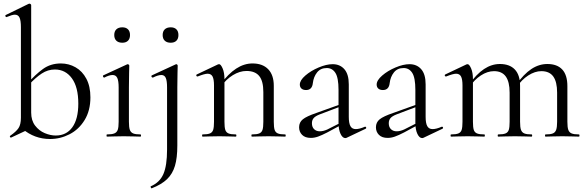

<svg xmlns="http://www.w3.org/2000/svg" viewBox="-20 -745 3198 1047"><path d="M103 -42 150 -131Q150 -88 171.5 -60Q193 -32 224 -19Q255 -6 284 -6Q342 -6 374.5 -51Q407 -96 407 -180Q407 -270 372 -318Q337 -366 279 -366Q241 -366 207.5 -344Q174 -322 138 -283L130 -290Q173 -339 214.5 -369Q256 -399 312 -399Q355 -399 392 -378Q429 -357 451 -315.5Q473 -274 473 -214Q473 -142 441.5 -90.5Q410 -39 359.5 -13Q309 13 253 13Q168 13 103 -42ZM39 5Q35 5 34 1Q33 -3 36 -5Q68 -27 81 -46.5Q94 -66 94 -103V-597Q94 -633 86.5 -649Q79 -665 61 -665Q47 -665 16 -652H14Q11 -652 9.5 -657Q8 -662 11 -663L136 -724L141 -725Q144 -725 147 -722.5Q150 -720 150 -717V-46L41 5Z M563 -12Q590 -12 603.5 -17.5Q617 -23 622 -37Q627 -51 627 -81V-268Q627 -304 619.5 -320Q612 -336 594 -336Q576 -336 549 -322H548Q544 -322 542 -327Q540 -332 543 -334L673 -394L677 -395Q679 -395 682 -392.5Q685 -390 685 -387Q685 -380 684 -347Q683 -314 683 -269V-81Q683 -51 688 -37Q693 -23 706 -17.5Q719 -12 746 -12Q749 -12 749 -6Q749 0 746 0Q723 0 709 -1L655 -2L601 -1Q587 0 563 0Q561 0 561 -6Q561 -12 563 -12ZM603 -554Q603 -574 614.5 -585Q626 -596 647 -596Q667 -596 678 -585Q689 -574 689 -554Q689 -534 678 -523Q667 -512 647 -512Q626 -512 614.5 -523Q603 -534 603 -554Z M947 -269V48Q947 116 934 159.5Q921 203 891 232Q861 261 807 282Q805 283 802.5 277.5Q800 272 802 271Q851 250 871 204Q891 158 891 71V-268Q891 -304 884 -320Q877 -336 860 -336Q842 -336 814 -322H813Q808 -322 806 -327Q804 -332 808 -334L938 -394L941 -395Q944 -395 946.5 -392.5Q949 -390 949 -387Q949 -380 948 -347Q947 -314 947 -269ZM867 -554Q867 -574 878.5 -585Q890 -596 911 -596Q931 -596 942 -585Q953 -574 953 -554Q953 -534 942 -523Q931 -512 911 -512Q890 -512 878.5 -523Q867 -534 867 -554Z M1354 -12Q1381 -12 1394 -17.5Q1407 -23 1411.5 -37Q1416 -51 1416 -81V-243Q1416 -303 1393.5 -330.5Q1371 -358 1324 -358Q1287 -358 1249.5 -335Q1212 -312 1185 -272L1181 -284Q1225 -343 1268 -371Q1311 -399 1357 -399Q1412 -399 1442.5 -367.5Q1473 -336 1473 -277V-81Q1473 -51 1477.5 -37Q1482 -23 1495 -17.5Q1508 -12 1535 -12Q1538 -12 1538 -6Q1538 0 1535 0Q1512 0 1499 -1L1445 -2L1390 -1Q1377 0 1354 0Q1351 0 1351 -6Q1351 -12 1354 -12ZM1085 -12Q1112 -12 1125 -17.5Q1138 -23 1142.5 -37Q1147 -51 1147 -81V-279Q1147 -313 1139 -328Q1131 -343 1112 -343Q1096 -343 1058 -328H1056Q1052 -328 1050.5 -332.5Q1049 -337 1053 -339L1169 -394Q1171 -395 1175 -395Q1184 -395 1194 -372Q1204 -349 1204 -313V-81Q1204 -51 1208.5 -37Q1213 -23 1226 -17.5Q1239 -12 1266 -12Q1269 -12 1269 -6Q1269 0 1266 0Q1243 0 1230 -1L1176 -2L1121 -1Q1108 0 1085 0Q1082 0 1082 -6Q1082 -12 1085 -12Z M1863 8Q1848 8 1837 -15Q1826 -38 1826 -76V-255Q1826 -321 1809 -347.5Q1792 -374 1762 -374Q1728 -374 1709 -350Q1690 -326 1686 -292Q1682 -254 1649 -254Q1633 -254 1624 -262Q1615 -270 1615 -284Q1615 -307 1645 -333Q1675 -359 1717.5 -377Q1760 -395 1794 -395Q1834 -395 1858 -367.5Q1882 -340 1882 -285V-108Q1882 -73 1891 -57Q1900 -41 1920 -41Q1940 -41 1970 -54H1972Q1976 -54 1977 -49.5Q1978 -45 1974 -43L1871 6Q1867 8 1863 8ZM1611 -51Q1611 -78 1631.5 -94.5Q1652 -111 1705 -129L1836 -176L1839 -165L1723 -121Q1700 -112 1690.5 -101Q1681 -90 1681 -73Q1681 -52 1693 -40.5Q1705 -29 1724 -29Q1743 -29 1765 -39L1850 -82L1852 -70L1765 -23Q1734 -7 1714 0Q1694 7 1675 7Q1644 7 1627.5 -9.5Q1611 -26 1611 -51Z M2282 8Q2267 8 2256 -15Q2245 -38 2245 -76V-255Q2245 -321 2228 -347.5Q2211 -374 2181 -374Q2147 -374 2128 -350Q2109 -326 2105 -292Q2101 -254 2068 -254Q2052 -254 2043 -262Q2034 -270 2034 -284Q2034 -307 2064 -333Q2094 -359 2136.5 -377Q2179 -395 2213 -395Q2253 -395 2277 -367.5Q2301 -340 2301 -285V-108Q2301 -73 2310 -57Q2319 -41 2339 -41Q2359 -41 2389 -54H2391Q2395 -54 2396 -49.5Q2397 -45 2393 -43L2290 6Q2286 8 2282 8ZM2030 -51Q2030 -78 2050.5 -94.5Q2071 -111 2124 -129L2255 -176L2258 -165L2142 -121Q2119 -112 2109.5 -101Q2100 -90 2100 -73Q2100 -52 2112 -40.5Q2124 -29 2143 -29Q2162 -29 2184 -39L2269 -82L2271 -70L2184 -23Q2153 -7 2133 0Q2113 7 2094 7Q2063 7 2046.5 -9.5Q2030 -26 2030 -51Z M2955 -12Q2982 -12 2995 -17.5Q3008 -23 3013 -37.5Q3018 -52 3018 -81V-240Q3018 -299 2997 -328Q2976 -357 2932 -357Q2897 -357 2860.5 -333.5Q2824 -310 2798 -270L2794 -282Q2836 -341 2877.5 -368.5Q2919 -396 2965 -396Q3018 -396 3046 -366Q3074 -336 3074 -275V-81Q3074 -51 3079 -37Q3084 -23 3097 -17.5Q3110 -12 3137 -12Q3140 -12 3140 -6Q3140 0 3137 0Q3114 0 3100 -1L3046 -2L2992 -1Q2978 0 2955 0Q2952 0 2952 -6Q2952 -12 2955 -12ZM2697 -12Q2724 -12 2737 -17.5Q2750 -23 2754.5 -37Q2759 -51 2759 -81V-240Q2759 -299 2738 -328Q2717 -357 2674 -357Q2638 -357 2602 -333.5Q2566 -310 2540 -270L2536 -282Q2578 -341 2619.5 -368.5Q2661 -396 2706 -396Q2759 -396 2787.5 -366Q2816 -336 2816 -277V-81Q2816 -51 2821 -37Q2826 -23 2839 -17.5Q2852 -12 2879 -12Q2882 -12 2882 -6Q2882 0 2879 0Q2856 0 2842 -1L2788 -2L2733 -1Q2720 0 2697 0Q2694 0 2694 -6Q2694 -12 2697 -12ZM2440 -12Q2467 -12 2480 -17.5Q2493 -23 2497.5 -37Q2502 -51 2502 -81V-279Q2502 -313 2494 -328Q2486 -343 2467 -343Q2451 -343 2413 -328H2411Q2407 -328 2405.5 -332.5Q2404 -337 2408 -339L2524 -394Q2526 -395 2530 -395Q2539 -395 2549 -372Q2559 -349 2559 -313V-81Q2559 -51 2563.5 -37Q2568 -23 2581 -17.5Q2594 -12 2621 -12Q2624 -12 2624 -6Q2624 0 2621 0Q2598 0 2585 -1L2531 -2L2476 -1Q2463 0 2440 0Q2437 0 2437 -6Q2437 -12 2440 -12Z"/></svg>

Font: Cormorant
Style: Regular
Weight: 400
Designer: Christian Thalmann (Catharsis Fonts)
Foundry: Catharsis Fonts
Version: Version 4.000